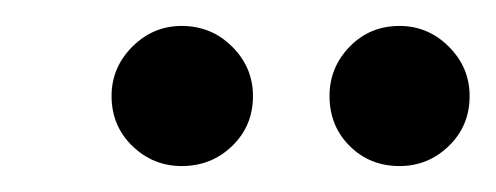

<svg xmlns="http://www.w3.org/2000/svg" viewBox="-20 -692 382 148"><path d="M120 -564Q98 -564 82 -579.5Q66 -595 66 -618Q66 -640 82 -656Q98 -672 120 -672Q143 -672 159 -656Q175 -640 175 -618Q175 -595 159 -579.5Q143 -564 120 -564ZM288 -564Q265 -564 249.5 -579.5Q234 -595 234 -618Q234 -640 249.5 -656Q265 -672 288 -672Q310 -672 326 -656Q342 -640 342 -618Q342 -595 326 -579.5Q310 -564 288 -564Z"/></svg>

Font: DM Sans 36pt Medium
Style: Italic
Weight: 500
Italic angle: -10°
Designer: Colophon Foundry, Jonny Pinhorn
Foundry: Colophon Foundry
Version: Version 4.004;gftools[0.9.30]